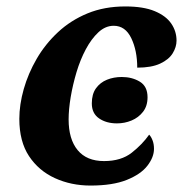

<svg xmlns="http://www.w3.org/2000/svg" viewBox="-20 -566 568 596"><path d="M261 10Q200.9 10 150.5 -13Q100.1 -36 70 -81.5Q40 -127 40 -197Q40 -241 53.7 -289.5Q67.5 -338 93.9 -383.5Q120.3 -429 159.9 -466Q199.5 -503 251.8 -524.5Q304 -546 369 -546Q425 -546 460 -531.5Q495 -517 511.5 -493Q528 -469 528 -440Q528 -420 516 -400.5Q504 -381 477 -368.5Q450 -356 406 -356Q406 -409 387.5 -447.5Q369 -486 333 -486Q307.3 -486 285.5 -465.8Q263.8 -445.6 246.5 -413.3Q229.2 -380.9 217.5 -341.9Q205.9 -303 199.4 -264.5Q193 -226 193 -195.3Q193 -134 221 -100Q249 -66 303 -66Q356 -66 389 -92Q422 -118 443 -148Q449 -142 453.5 -130.5Q458 -119 458 -104Q458 -78 437.5 -51.5Q417 -25 373.4 -7.5Q329.8 10 261 10ZM343 -183Q310 -183 287.5 -198.5Q265 -214 265 -245Q265 -274 278 -292Q291 -310 312 -318.5Q333 -327 358 -327Q390 -327 414 -312.5Q438 -298 438 -264Q438 -237 424 -219Q410 -201 388.5 -192Q367 -183 343 -183Z"/></svg>

Font: Noto Serif
Style: Italic
Weight: 400
Italic angle: -12°
Designer: Monotype Design Team
Foundry: Monotype Imaging Inc.
Version: Version 2.013